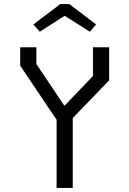

<svg xmlns="http://www.w3.org/2000/svg" viewBox="-20 -930 640 950"><path d="M440 -696V-554L300 -407.5H298L160 -613V-696H80V-605L260 -337.5V0H340V-346L520 -532.5V-696ZM323 -910 455.5 -809 424.5 -773 300 -852 177 -773 145 -809 278.5 -910Z"/></svg>

Font: Kode
Style: Regular
Weight: 400
Monospace: yes
Designer: Isa Ozler
Foundry: Kadena LLC
Version: Version 1.000;gftools[0.9.28]